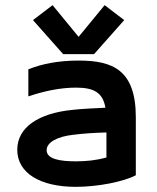

<svg xmlns="http://www.w3.org/2000/svg" viewBox="-20 -710 610 745"><path d="M225 -500H345L462 -632L386 -690L285 -567L184 -690L108 -632ZM47 -129C47 -37 138 15 274 15C360 15 460 -5 507 -30V-255C507 -439 417 -475 285 -475C206 -475 142 -462 90 -441V-336C152 -357 215 -370 275 -370C344 -370 379 -351 389 -292C347 -290 300 -288 264 -284C128 -271 47 -215 47 -129ZM161 -127C161 -158 202 -180 264 -187C302 -192 350 -195 393 -196V-99C354 -88 316 -84 274 -84C212 -84 161 -93 161 -127Z"/></svg>

Font: KT Kiyosuna Sans Bold
Style: Regular
Weight: 700
Designer: [Zen Kaku Gothic] Yoshimichi Ohira
Version: Version 1.010;Glyphs 3.1.2 (3151)